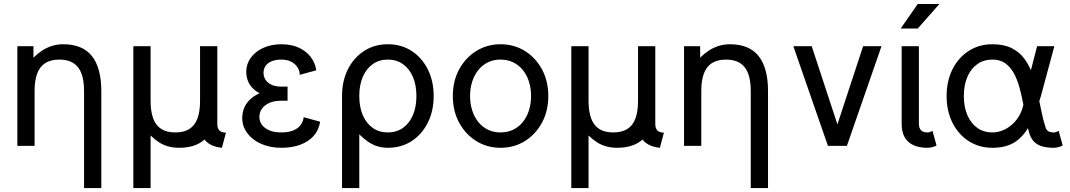

<svg xmlns="http://www.w3.org/2000/svg" viewBox="-20 -743 5448 978"><path d="M408.2 214.8H496.1V-279.3Q496.1 -396.5 448.5 -457Q400.9 -517.6 301.8 -517.6Q271.5 -517.6 244.6 -509Q217.8 -500.5 194.6 -485.4Q171.4 -470.2 150.4 -449.2V-507.8H68.4V0H156.2V-279.3Q156.2 -333 169.4 -368.4Q182.6 -403.8 210.4 -421.6Q238.3 -439.5 282.2 -439.5Q326.2 -439.5 354 -421.6Q381.8 -403.8 395 -368.4Q408.2 -333 408.2 -279.3Z M1110.4 9.8Q1075.2 6.3 1050.3 -7.6Q1025.4 -21.5 1012.2 -47.4Q999 -73.2 999 -110.8V-139.6L1086.9 -228.5V-110.8Q1086.9 -88.9 1097.9 -78.1Q1108.9 -67.4 1130.9 -67.4ZM999 -507.8H1086.9V-228.5Q1086.9 -111.3 1039.3 -50.8Q991.7 9.8 892.6 9.8Q862.3 9.8 836.9 2.7Q811.5 -4.4 789.8 -18.3Q768.1 -32.2 747.1 -52.7V214.8H659.2V-507.8H747.1V-228.5Q747.1 -175.3 760.3 -139.6Q773.4 -104 801.3 -86.2Q829.1 -68.4 873 -68.4Q917 -68.4 944.8 -86.2Q972.7 -104 985.8 -139.6Q999 -175.3 999 -228.5Z M1413.1 -301.8Q1430.7 -301.8 1437.7 -301.8Q1444.8 -301.8 1444.8 -301.8V-230Q1444.8 -230 1438 -230Q1431.2 -230 1413.1 -230Q1377.9 -230 1353 -219.2Q1328.1 -208.5 1314.7 -189.9Q1301.3 -171.4 1301.3 -147.9Q1301.3 -124.5 1314.7 -106.7Q1328.1 -88.9 1353 -78.6Q1377.9 -68.4 1413.1 -68.4Q1448.2 -68.4 1472.7 -78.1Q1497.1 -87.9 1510.5 -105.2Q1523.9 -122.6 1526.9 -146L1610.8 -123Q1604 -80.6 1577.9 -51Q1551.8 -21.5 1509.8 -5.9Q1467.8 9.8 1413.1 9.8Q1355 9.8 1309.8 -10.5Q1264.6 -30.8 1239.3 -65.2Q1213.9 -99.6 1213.9 -141.6Q1213.9 -168 1223.1 -191.7Q1232.4 -215.3 1252.2 -234.9Q1272 -254.4 1302.2 -268.1Q1278.3 -280.8 1263.2 -297.9Q1248 -314.9 1241.2 -335.4Q1234.4 -356 1234.4 -377.9Q1234.4 -416.5 1257.1 -448.2Q1279.8 -480 1320.3 -498.8Q1360.8 -517.6 1413.1 -517.6Q1465.8 -517.6 1503.7 -499.5Q1541.5 -481.4 1563.7 -451.4Q1585.9 -421.4 1590.8 -384.8L1506.8 -361.8Q1506.8 -381.8 1495.6 -399.7Q1484.4 -417.5 1463.6 -428.5Q1442.9 -439.5 1413.1 -439.5Q1383.8 -439.5 1363.5 -430.9Q1343.3 -422.4 1332.8 -407.2Q1322.3 -392.1 1322.3 -372.1Q1322.3 -352.1 1332.8 -336.2Q1343.3 -320.3 1363.5 -311Q1383.8 -301.8 1413.1 -301.8Z M1722.2 -253.9V214.8H1810.1V-58.6Q1831.1 -38.1 1852.8 -22.7Q1874.5 -7.3 1899.9 1.2Q1925.3 9.8 1955.6 9.8Q2024.4 9.8 2076.9 -24.4Q2129.4 -58.6 2159.2 -118.2Q2189 -177.7 2189 -253.9Q2189 -330.1 2159.2 -389.6Q2129.4 -449.2 2076.9 -483.4Q2024.4 -517.6 1955.6 -517.6Q1887.2 -517.6 1834.5 -483.4Q1781.7 -449.2 1752 -389.6Q1722.2 -330.1 1722.2 -253.9ZM1810.1 -253.9Q1810.1 -310.1 1828.1 -351.8Q1846.2 -393.6 1878.9 -416.5Q1911.6 -439.5 1955.6 -439.5Q1999.5 -439.5 2032.2 -416.5Q2064.9 -393.6 2083 -351.8Q2101.1 -310.1 2101.1 -253.9Q2101.1 -197.8 2083 -156Q2064.9 -114.3 2032.2 -91.3Q1999.5 -68.4 1955.6 -68.4Q1911.6 -68.4 1878.9 -91.3Q1846.2 -114.3 1828.1 -156Q1810.1 -197.8 1810.1 -253.9Z M2374.5 -253.9Q2374.5 -294.4 2385.5 -328.1Q2396.5 -361.8 2417 -387Q2437.5 -412.1 2466.1 -425.8Q2494.6 -439.5 2529.8 -439.5Q2564.9 -439.5 2593.5 -425.8Q2622.1 -412.1 2642.6 -387Q2663.1 -361.8 2674.1 -328.1Q2685.1 -294.4 2685.1 -253.9Q2685.1 -213.9 2674.1 -179.9Q2663.1 -146 2642.6 -120.8Q2622.1 -95.7 2593.5 -82Q2564.9 -68.4 2529.8 -68.4Q2494.6 -68.4 2466.1 -82Q2437.5 -95.7 2417 -120.8Q2396.5 -146 2385.5 -179.9Q2374.5 -213.9 2374.5 -253.9ZM2286.6 -253.9Q2286.6 -177.7 2318.8 -118.2Q2351.1 -58.6 2406.2 -24.4Q2461.4 9.8 2529.8 9.8Q2598.6 9.8 2653.6 -24.4Q2708.5 -58.6 2740.7 -118.2Q2772.9 -177.7 2772.9 -253.9Q2772.9 -330.1 2740.7 -389.6Q2708.5 -449.2 2653.6 -483.4Q2598.6 -517.6 2529.8 -517.6Q2461.4 -517.6 2406.2 -483.4Q2351.1 -449.2 2318.8 -389.6Q2286.6 -330.1 2286.6 -253.9Z M3341.3 9.8Q3306.2 6.3 3281.2 -7.6Q3256.3 -21.5 3243.2 -47.4Q3230 -73.2 3230 -110.8V-139.6L3317.9 -228.5V-110.8Q3317.9 -88.9 3328.9 -78.1Q3339.8 -67.4 3361.8 -67.4ZM3230 -507.8H3317.9V-228.5Q3317.9 -111.3 3270.3 -50.8Q3222.7 9.8 3123.5 9.8Q3093.3 9.8 3067.9 2.7Q3042.5 -4.4 3020.8 -18.3Q2999 -32.2 2978 -52.7V214.8H2890.1V-507.8H2978V-228.5Q2978 -175.3 2991.2 -139.6Q3004.4 -104 3032.2 -86.2Q3060.1 -68.4 3104 -68.4Q3147.9 -68.4 3175.8 -86.2Q3203.6 -104 3216.8 -139.6Q3230 -175.3 3230 -228.5Z M3804.2 214.8H3892.1V-279.3Q3892.1 -396.5 3844.5 -457Q3796.9 -517.6 3697.8 -517.6Q3667.5 -517.6 3640.6 -509Q3613.8 -500.5 3590.6 -485.4Q3567.4 -470.2 3546.4 -449.2V-507.8H3464.4V0H3552.2V-279.3Q3552.2 -333 3565.4 -368.4Q3578.6 -403.8 3606.4 -421.6Q3634.3 -439.5 3678.2 -439.5Q3722.2 -439.5 3750 -421.6Q3777.8 -403.8 3791 -368.4Q3804.2 -333 3804.2 -279.3Z M4245.6 -109.4 4114.7 -507.8H4021L4197.3 0H4293.9L4470.2 -507.8H4376.5Z M4730 -76.2Q4725.6 -73.7 4718 -71Q4710.4 -68.4 4704.6 -68.4Q4693.8 -68.4 4685.5 -71Q4677.2 -73.7 4671.6 -79.3Q4666 -85 4663.3 -93.3Q4660.6 -101.6 4660.6 -112.3V-214.8V-282.2V-507.8H4572.8V-282.2V-214.8V-112.3Q4572.8 -81.1 4581.5 -58.1Q4590.3 -35.2 4607.4 -20Q4624.5 -4.9 4648.9 2.4Q4673.3 9.8 4704.6 9.8Q4716.3 9.8 4729.5 6.3Q4742.7 2.9 4750.5 -2ZM4654.8 -597.7H4567.9L4654.8 -722.7H4765.1Z M5035.2 -439.5Q5074.2 -439.5 5100.8 -420.4Q5127.4 -401.4 5144.8 -369.1Q5162.1 -336.9 5173.1 -296.6Q5184.1 -256.3 5191.9 -213.9Q5199.7 -171.4 5207 -131.6Q5214.4 -91.8 5224.1 -61Q5232.9 -34.7 5249.5 -19Q5266.1 -3.4 5290.8 3.2Q5315.4 9.8 5347.2 9.8Q5358.9 9.8 5372.1 6.3Q5385.3 2.9 5393.1 -2L5372.6 -76.2Q5368.2 -73.7 5360.6 -71Q5353 -68.4 5347.2 -68.4Q5331.1 -68.4 5320.8 -74Q5310.5 -79.6 5306.2 -92.8Q5293 -133.3 5283.7 -180.4Q5274.4 -227.5 5264.4 -275.1Q5254.4 -322.8 5238.8 -366.2Q5223.1 -409.7 5198 -443.8Q5172.9 -478 5133.3 -497.8Q5093.8 -517.6 5035.2 -517.6Q4966.8 -517.6 4914.1 -483.4Q4861.3 -449.2 4831.5 -389.6Q4801.8 -330.1 4801.8 -253.9Q4801.8 -177.7 4831.5 -118.2Q4861.3 -58.6 4914.1 -24.4Q4966.8 9.8 5035.2 9.8Q5106.9 9.8 5152.3 -21Q5197.8 -51.8 5227.5 -110.8Q5257.3 -169.9 5282.2 -253.9L5350.6 -507.8H5262.7L5197.3 -253.9Q5197.3 -211.9 5183.3 -177.7Q5169.4 -143.6 5146 -119.1Q5122.6 -94.7 5093.8 -81.5Q5064.9 -68.4 5035.2 -68.4Q4991.2 -68.4 4958.5 -91.3Q4925.8 -114.3 4907.7 -156Q4889.6 -197.8 4889.6 -253.9Q4889.6 -310.1 4907.7 -351.8Q4925.8 -393.6 4958.5 -416.5Q4991.2 -439.5 5035.2 -439.5Z"/></svg>

Font: Giphurs
Style: Regular
Weight: 400
Version: Version 2.010